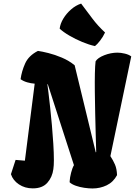

<svg xmlns="http://www.w3.org/2000/svg" viewBox="-20 -1040 751 1070"><path d="M495.6 10.3Q474.6 10.3 449.5 6.6Q424.3 2.9 402.3 -4.9Q380.4 -12.7 368.2 -23.9V-29.3Q369.1 -49.8 376.2 -77.4Q383.3 -105 392.1 -119.6L246.1 -571.3L244.1 -570.3Q246.1 -556.6 250.2 -522.5Q254.4 -488.3 259.5 -441.4Q264.6 -394.5 269.3 -342Q273.9 -289.6 277.1 -238.8Q280.3 -188 280.3 -146.5Q280.3 -117.2 277.3 -97.2Q271.5 -52.7 243.9 -21.5Q216.3 9.8 162.6 9.8Q118.7 9.8 85.4 -12.5Q52.2 -34.7 41 -69.3L66.9 -148.9L118.7 -144.5L173.3 -573.7Q152.8 -575.2 132.1 -581.1Q111.3 -586.9 94.7 -598.6Q100.6 -642.6 120.1 -686.3Q139.6 -730 191.4 -756.3Q213.4 -753.4 249.5 -744.4Q285.6 -735.4 325 -718.8Q364.3 -702.1 396 -676.3L513.7 -190.9L516.1 -192.9Q515.1 -233.9 513.4 -290.3Q511.7 -346.7 510.5 -408.4Q509.3 -470.2 508.5 -528.1Q507.8 -585.9 508.8 -631.1Q509.8 -676.3 512.7 -698.2Q524.4 -717.8 561 -732.2Q597.7 -746.6 634.8 -746.6Q653.3 -746.6 675.8 -741.2Q698.2 -735.8 711.4 -725.6L595.2 -169.9Q610.8 -146 620.8 -122.8Q630.9 -99.6 632.3 -64Q611.3 -24.9 574.5 -7.3Q537.6 10.3 495.6 10.3ZM509.3 -783.2Q477.1 -790 438.7 -805.9Q400.4 -821.8 366.2 -841.8Q332 -861.8 312.5 -880.4Q315.9 -908.2 333 -936.5Q350.1 -964.8 376.2 -987.5Q402.3 -1010.3 432.1 -1020Q466.3 -974.6 495.4 -935.8Q524.4 -897 565.4 -858.9Q554.2 -834.5 537.8 -813.5Q521.5 -792.5 509.3 -783.2Z"/></svg>

Font: Fruktur
Style: Italic
Weight: 400
Italic angle: -8°
Designer: Viktoriya Grabowska, Eben Sorkin
Foundry: Viktoriya Grabowska
Version: Version 1.008; ttfautohint (v1.8.4.7-5d5b)